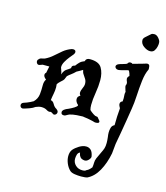

<svg xmlns="http://www.w3.org/2000/svg" viewBox="-115 -555 820 950"><g transform="rotate(15 295.5 -80.0)"><path d="M23 57Q16 57 12.5 52.5Q9 48 9 43Q9 33 19 29L36 23Q44 20 52 16Q60 12 67 8Q85 -10 87.5 -33.5Q90 -57 89.5 -78Q89 -99 98 -111Q84 -122 84 -132Q84 -140 90 -144Q91 -152 93.5 -161.5Q96 -171 97 -178H63Q59 -177 56 -175.5Q53 -174 49 -173Q48 -173 47 -172.5Q46 -172 44 -172Q38 -172 34.5 -177Q31 -182 31 -187Q31 -195 37 -199Q41 -205 48 -206Q53 -207 57 -208Q61 -209 65 -210Q88 -221 105.5 -237Q123 -253 141 -267.5Q159 -282 182 -290Q185 -291 189 -291Q203 -291 203 -279Q203 -274 198 -267Q192 -260 181.5 -247Q171 -234 162.5 -219Q154 -204 154 -191Q154 -189 154.5 -187Q155 -185 156 -183Q163 -167 163 -155Q169 -170 174 -176Q179 -182 186 -186Q193 -190 203 -198V-200Q203 -211 215 -214L219 -215Q227 -226 235.5 -234.5Q244 -243 260 -249V-251Q264 -265 282 -265Q328 -265 343 -239.5Q358 -214 358 -177Q358 -146 352 -111Q346 -76 346 -48Q346 -34 349 -23Q350 -21 359.5 -13.5Q369 -6 379 -1L384 0L390 1L393 2Q393 4 400 11Q407 18 407 23Q407 31 389 31Q385 31 381 29.5Q377 28 372 27Q362 25 353 23Q344 21 334 20L326 19Q325 19 324 18.5Q323 18 323 18Q311 18 290.5 19.5Q270 21 254 26Q249 28 245 30.5Q241 33 237 35Q234 37 228 37Q214 37 214 24Q214 17 221 11Q230 4 244 -1Q257 -7 270 -15Q283 -23 284 -29Q283 -31 281.5 -33Q280 -35 278 -36Q269 -47 269 -57Q269 -67 274.5 -72Q280 -77 283 -79Q277 -84 277 -92Q277 -103 283.5 -116.5Q290 -130 290 -139Q290 -154 284 -164Q278 -174 271.5 -183Q265 -192 263 -205Q256 -201 248.5 -196.5Q241 -192 233 -188Q228 -183 222.5 -178Q217 -173 210 -168Q206 -165 202 -162Q198 -159 193 -154Q188 -141 185.5 -136Q183 -131 170 -120Q159 -110 155 -103V-100Q155 -97 155.5 -93.5Q156 -90 156 -87Q156 -70 152.5 -53Q149 -36 147 -19Q159 -17 165 -5.5Q171 6 179 12Q185 15 190 20Q195 24 195 31Q195 37 190.5 41.5Q186 46 181 46Q176 46 172 42Q166 38 162 37Q152 41 140.5 33.5Q129 26 112 26Q105 26 97.5 28Q90 30 83 33Q78 37 71 40.5Q64 44 56 47L47 50Q43 51 38 53Q33 55 28 56Q27 56 26 56.5Q25 57 23 57ZM558 -380Q543 -380 525.5 -392.5Q508 -405 508 -424Q508 -432 516.5 -440Q525 -448 530 -452Q538 -459 542.5 -463Q547 -467 558 -467Q570 -467 580.5 -454.5Q591 -442 591 -433Q592 -426 589.5 -413.5Q587 -401 580 -390.5Q573 -380 558 -380ZM420 304Q418 305 409 306Q400 307 389 307Q373 307 356.5 304.5Q340 302 332 295Q318 282 310 263Q302 244 302 226Q302 205 312 192Q323 179 341 168Q359 157 376 157Q390 157 400 166Q410 175 414 197Q416 205 406 216Q396 227 384 226Q369 224 363 216.5Q357 209 355.5 201.5Q354 194 354 194Q344 198 341 209Q338 220 338 230Q338 249 352 262.5Q366 276 387 276Q391 276 394.5 275.5Q398 275 402 274L405 271Q407 270 410 268.5Q413 267 416 265Q424 259 432 249Q434 237 434 225Q434 213 439 201Q449 178 455.5 165.5Q462 153 465.5 142Q469 131 469 114Q469 108 468.5 100.5Q468 93 467 84Q466 79 465.5 73Q465 67 465 61Q465 48 468.5 36.5Q472 25 482 20L484 19Q484 -4 485 -25.5Q486 -47 488 -68Q487 -71 485.5 -73.5Q484 -76 483 -78Q480 -84 480 -89Q480 -101 492 -105L493 -121Q493 -126 492.5 -131Q492 -136 492 -141Q492 -150 494 -154L492 -159Q484 -182 486.5 -186Q489 -190 489 -197Q489 -202 485 -210Q483 -216 483 -218Q483 -228 491 -234L492 -235Q491 -240 488.5 -247.5Q486 -255 483 -260Q479 -262 474 -260Q468 -258 466 -258Q458 -256 449.5 -253.5Q441 -251 432 -250H429Q422 -250 417.5 -254.5Q413 -259 413 -263Q413 -272 424 -277Q430 -280 447.5 -284.5Q465 -289 467 -293Q471 -301 480 -301Q487 -301 491 -297L494 -298Q517 -304 538.5 -310.5Q560 -317 560 -317Q570 -317 572.5 -312Q575 -307 575 -300Q576 -292 575 -290Q563 -266 558.5 -228Q554 -190 552 -150.5Q550 -111 545 -82Q541 -54 535 -19.5Q529 15 523.5 48.5Q518 82 513 107Q511 134 508 157Q498 209 476 248.5Q454 288 420 304Z"/></g></svg>

Font: Are You Serious
Style: Regular
Weight: 400
Designer: Robert E. Leuschke
Foundry: Robert E. Leuschke
Version: Version 1.100